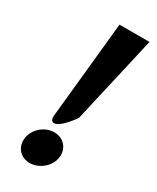

<svg xmlns="http://www.w3.org/2000/svg" viewBox="-161 -640 571 699"><g transform="rotate(30 125.0 -290.0)"><path d="M32 -61C26 -21 53 10 92 10C131 10 170 -21 176 -61C182 -101 154 -132 115 -132C76 -132 38 -101 32 -61ZM124 -590 83 -184C82 -173 84 -159 98 -160C125 -162 165 -221 165 -221L166 -223L250 -590Z"/></g></svg>

Font: Charger Pro
Style: ExBdExtObl
Weight: 400
Designer: Jasper
Foundry: Cannot Into Space Fonts
Version: Version 1.09